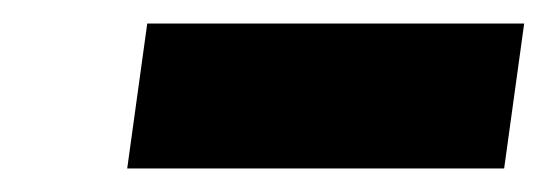

<svg xmlns="http://www.w3.org/2000/svg" viewBox="-20 -733 465 163"><path d="M408 -590H88L105 -713H425Z"/></svg>

Font: Exo 2.0 Black
Style: Italic
Weight: 900
Italic angle: -8°
Designer: Natanael Gama
Version: Version 1.001;PS 001.001;hotconv 1.0.70;makeotf.lib2.5.58329